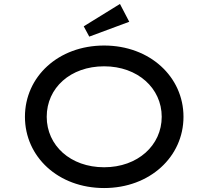

<svg xmlns="http://www.w3.org/2000/svg" viewBox="-20 -940 1052 970"><path d="M633 -830 586 -920 403 -807 431 -755ZM506 10C737 10 907 -148 907 -350C907 -552 737 -710 506 -710C274 -710 106 -552 106 -350C106 -148 274 10 506 10ZM506 -95C336 -95 216 -205 216 -350C216 -496 336 -605 506 -605C676 -605 797 -494 797 -350C797 -206 676 -95 506 -95Z"/></svg>

Font: Lexend Peta
Style: Regular
Weight: 400
Designer: Bonnie Shaver-Troup, Thomas Jockin
Foundry: Lexend
Version: Version 1.007